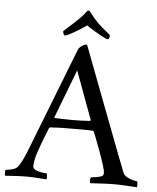

<svg xmlns="http://www.w3.org/2000/svg" viewBox="-70 -856 740 907"><g transform="rotate(5 300.0 -403.0)"><path d="M613.3 2.9C614.3 0 616.2 -18.6 611.3 -25.4C603.5 -25.4 554.7 -35.2 544.9 -58.6C536.1 -78.1 321.3 -644.5 321.3 -644.5C318.4 -645.5 318.4 -647.5 315.4 -647.5C306.6 -647.5 284.2 -634.8 278.3 -619.1L89.8 -135.7C76.2 -100.6 63.5 -69.3 43.9 -43.9C34.2 -31.2 0 -25.4 -11.7 -25.4C-14.6 -18.6 -14.6 0 -11.7 2.9C33.2 1 44.9 -2 89.8 -2C132.8 -2 145.5 1 184.6 2.9C186.5 -2.9 185.5 -22.5 182.6 -25.4C174.8 -25.4 117.2 -29.3 117.2 -52.7C117.2 -65.4 119.1 -87.9 130.9 -122.1C146.5 -168.9 175.8 -240.2 175.8 -240.2C175.8 -240.2 178.7 -243.2 180.7 -243.2C224.6 -246.1 243.2 -246.1 283.2 -246.1C307.6 -246.1 356.4 -247.1 381.8 -245.1C384.8 -245.1 387.7 -241.2 387.7 -241.2C387.7 -241.2 452.1 -81.1 452.1 -51.8C452.1 -45.9 451.2 -41 448.2 -38.1C439.5 -30.3 405.3 -25.4 393.6 -25.4C388.7 -20.5 387.7 -2 392.6 2.9C437.5 1 460.9 -2 505.9 -2C548.8 -2 574.2 1 613.3 2.9ZM198.2 -289.1C196.3 -289.1 196.3 -293 196.3 -293L284.2 -522.5L368.2 -294.9C368.2 -294.9 367.2 -290 365.2 -290C335 -288.1 312.5 -287.1 282.2 -287.1C259.8 -287.1 223.6 -288.1 198.2 -289.1ZM415 -681.6C420.9 -681.6 423.8 -693.4 423.8 -701.2C422.9 -704.1 392.6 -725.6 363.3 -753.9C348.6 -768.6 335 -785.2 323.2 -800.8C320.3 -805.7 317.4 -808.6 312.5 -808.6C308.6 -808.6 307.6 -806.6 302.7 -800.8C291 -784.2 276.4 -769.5 261.7 -755.9C235.4 -730.5 210 -710 202.1 -701.2C202.1 -697.3 205.1 -681.6 211.9 -681.6C223.6 -681.6 282.2 -715.8 312.5 -738.3C342.8 -717.8 403.3 -681.6 415 -681.6Z"/></g></svg>

Font: Crimson
Style: Roman
Weight: 400
Version: Version 0.2